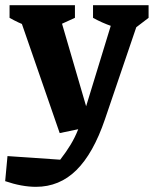

<svg xmlns="http://www.w3.org/2000/svg" viewBox="-52 -519 595 743"><path d="M-32 182 -23 85 181 99Q205 68 221.5 40.5Q238 13 250 -17Q262 -47 274 -84L398 -489H501L354 -57Q309 75 243.5 139.5Q178 204 87 204Q60 204 30 198.5Q0 193 -32 182ZM179 -4 11 -489H170L304 -30ZM124 -398Q89 -405 53.5 -418Q18 -431 -15 -450V-499H238V-450ZM455 -398Q417 -405 379.5 -418Q342 -431 308 -450V-499H523V-450Z"/></svg>

Font: Piazzolla Thin ExtraBold
Style: Regular
Weight: 800
Version: Version 2.005